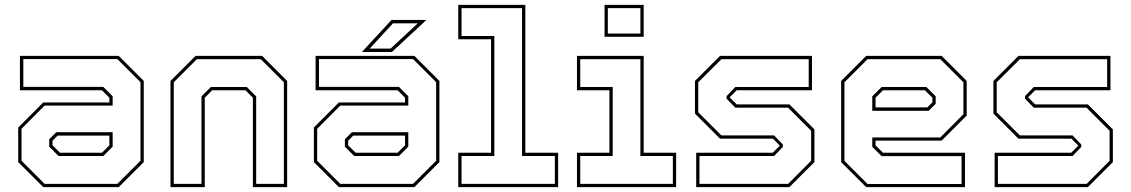

<svg xmlns="http://www.w3.org/2000/svg" viewBox="-20 -770 4654 790"><path d="M158 0 55 -103V-245.5L158 -348.5H430V-368L399.5 -398.5H62V-540H468.5L571.5 -437V-103L468.5 0ZM221 -128 182.5 -166.5V-197L211.5 -226H443.5V-166.5L405 -128ZM163.5 -13.5H463L558 -108.5V-432L463 -527H76V-412.5H405L443.5 -374V-335.5H163.5L68.5 -240V-108.5ZM227 -141.5H399.5L430 -172V-212H217L196 -191V-172Z M681.5 0V-437L784.5 -540H1058.5L1161.5 -437V0H1020.5V-368L990 -398.5H853L822.5 -368V0ZM695 -13.5H809V-373.5L847.5 -412H995.5L1034 -373.5V-13.5H1148V-431.5L1053 -526.5H790L695 -431.5Z M1374.5 0 1271.5 -103V-245.5L1374.5 -348.5H1646.5V-368L1616 -398.5H1278.5V-540H1685L1788 -437V-103L1685 0ZM1437.5 -128 1399 -166.5V-197L1428 -226H1660V-166.5L1621.5 -128ZM1380 -13.5H1679.5L1774.5 -108.5V-432L1679.5 -527H1292.5V-412.5H1621.5L1660 -374V-335.5H1380L1285 -240V-108.5ZM1443.5 -141.5H1616L1646.5 -172V-212H1433.5L1412.5 -191V-172ZM1469 -556 1591 -688H1734.5L1592.5 -556ZM1501 -570H1587L1699 -674H1597Z M1865.5 0V-141.5H2000.5V-608.5H1865.5V-750H2141.5V-141.5H2276.5V0ZM1879 -13.5H2263V-128H2128V-736.5H1879V-622H2014V-128H1879Z M2467.5 -618.5V-750H2628.5V-618.5ZM2481 -632H2615V-736.5H2481ZM2354 0V-141.5H2487.5V-398.5H2354V-540H2628.5V-141.5H2762V0ZM2367.5 -13.5H2748.5V-128H2615V-526.5H2367.5V-412H2501V-128H2367.5Z M2844.5 0V-141.5H3159.5L3190 -172V-169.5L3160.5 -199.5H2942.5L2839.5 -302.5V-437L2942.5 -540H3321V-398.5H3011L2980.5 -368V-371L3011 -340.5H3228L3331 -237.5V-103L3228 0ZM2858 -13.5H3223L3317.5 -108.5V-232L3222.5 -327H3005.5L2969.5 -364V-374.5L3005.5 -412H3307.5V-526.5H2948.5L2853 -431.5V-308L2948 -213H3165L3201 -175.5V-165.5L3165 -128H2858Z M3854.5 -540 3957.5 -437V-294.5L3854.5 -191.5H3582.5V-172L3613 -141.5H3950.5V0H3544L3441 -103V-437L3544 -540ZM3791.5 -412 3830 -373.5V-343L3801 -314H3569V-373.5L3607.5 -412ZM3849 -526.5H3549.5L3454.5 -431.5V-108L3549.5 -13H3936.5V-127.5H3607.5L3569 -166V-204.5H3849L3944 -300V-431.5ZM3785.5 -398.5H3613L3582.5 -368V-328H3795.5L3816.5 -349V-368Z M4072.5 0V-141.5H4387.5L4418 -172V-169.5L4388.5 -199.5H4170.5L4067.5 -302.5V-437L4170.5 -540H4549V-398.5H4239L4208.5 -368V-371L4239 -340.5H4456L4559 -237.5V-103L4456 0ZM4086 -13.5H4451L4545.5 -108.5V-232L4450.5 -327H4233.5L4197.5 -364V-374.5L4233.5 -412H4535.5V-526.5H4176.5L4081 -431.5V-308L4176 -213H4393L4429 -175.5V-165.5L4393 -128H4086Z"/></svg>

Font: Tourney Thin Thin
Style: Regular
Weight: 250
Version: Version 1.015